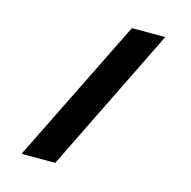

<svg xmlns="http://www.w3.org/2000/svg" viewBox="-119 -818 1072 1078"><g transform="rotate(15 417.0 -279.0)"><path d="M100 142 516 -700H710L296 142Z"/></g></svg>

Font: Lexend Zetta
Style: Bold
Weight: 700
Designer: Bonnie Shaver-Troup, Thomas Jockin
Foundry: Lexend
Version: Version 1.007